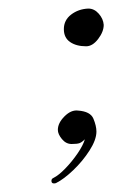

<svg xmlns="http://www.w3.org/2000/svg" viewBox="-20 -348 293 448"><path d="M181 -240Q158 -240 143.5 -250Q129 -260 129 -280Q129 -301 146 -314Q163 -327 186 -328Q200 -328 210.5 -316Q221 -304 222 -290Q222 -274 209 -257Q196 -240 181 -240ZM106 80Q100 80 100 74Q100 69 105 67Q117 61 132.5 45Q148 29 161 10Q174 -9 178 -23Q171 -16 165.5 -14Q160 -12 147 -12Q134 -12 124.5 -23.5Q115 -35 115 -45Q115 -61 130.5 -76.5Q146 -92 162 -90Q191 -88 198 -71Q205 -54 205 -41Q205 -22 189 3Q173 28 151 49Q129 70 111 79Q109 80 106 80Z"/></svg>

Font: Ruge Boogie
Style: Regular
Weight: 400
Designer: Robert E. Leuschke
Foundry: Robert E. Leuschke
Version: Version 1.010; ttfautohint (v1.8.3)